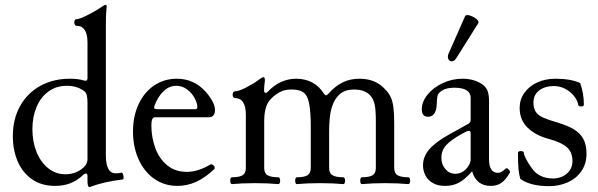

<svg xmlns="http://www.w3.org/2000/svg" viewBox="-20 -745 2434 781"><path d="M335.9 -7.8V-27.8Q335.9 -39.1 330.6 -39.1Q323.7 -39.1 316.9 -32.2Q293.5 -10.3 265.9 0.5Q238.3 11.2 204.1 11.2Q148.9 11.2 110.1 -15.9Q71.3 -43 51.8 -88.9Q32.2 -134.8 32.2 -191.4Q32.2 -260.7 61.8 -313.7Q91.3 -366.7 144 -395.8Q196.8 -424.8 264.2 -424.8Q297.9 -424.8 319.8 -418Q324.7 -416.5 328.1 -416.5Q332 -416.5 334 -419.2Q335.9 -421.9 335.9 -428.2V-571.8Q335.9 -640.1 291 -640.1Q287.1 -640.1 284.7 -644.3Q282.2 -648.4 282.2 -653.8Q282.2 -659.2 284.4 -663.1Q286.6 -667 291 -667Q303.7 -667 338.4 -684.8Q373 -702.6 388.7 -713.9Q404.3 -725.1 409.2 -725.1Q414.1 -725.1 414.1 -719.7Q411.6 -695.8 411.1 -677.2Q410.6 -658.7 410.6 -640.6V-112.8Q410.6 -40 450.7 -40Q465.8 -40 475.1 -43Q477.5 -43.5 480.2 -36.1Q482.9 -28.8 482.9 -22.5Q482.9 -15.6 479.5 -15.1Q439.9 -10.3 407.7 -2.9Q375.5 4.4 344.2 16.1Q335.9 16.1 335.9 -7.8ZM310.5 -56.2Q335.9 -74.2 335.9 -97.2V-326.2Q335.9 -345.2 333.3 -356.2Q330.6 -367.2 325.2 -372.1Q295.9 -396 252.9 -396Q208.5 -396 176.8 -372.6Q145 -349.1 128.4 -309.1Q111.8 -269 111.8 -219.7Q111.8 -168.5 128.7 -126.7Q145.5 -85 176.3 -60.5Q207 -36.1 246.1 -36.1Q282.2 -36.1 310.5 -56.2Z M521 -210Q521 -272.9 544.2 -322Q567.4 -371.1 607.9 -397.9Q648.4 -424.8 699.2 -424.8Q769 -424.8 816.9 -371.6Q834.5 -351.6 844.5 -332.5Q854.5 -313.5 854.5 -298.8Q854.5 -268.1 829.6 -268.1H610.4Q595.7 -268.1 595.7 -235.8Q595.7 -186 611.8 -142.6Q627.9 -99.1 660.4 -72.5Q692.9 -45.9 739.7 -45.9Q785.6 -45.9 834.5 -75.2Q836.9 -76.7 838.9 -76.7Q844.2 -76.7 848.9 -72Q853.5 -67.4 853.5 -62Q853.5 -59.1 851.6 -57.1Q814 -21.5 777.3 -5.1Q740.7 11.2 702.1 11.2Q648.4 11.2 607.2 -17.8Q565.9 -46.9 543.5 -97.4Q521 -147.9 521 -210ZM775.4 -300.8Q782.7 -300.8 782.7 -309.1Q782.7 -325.2 771.7 -345.9Q760.7 -366.7 741 -381.3Q721.2 -396 697.3 -396Q668 -396 645 -373.8Q622.1 -351.6 608.4 -314.9Q606.9 -311.5 606.9 -308.6Q606.9 -300.8 618.7 -300.8Z M1648.4 -10.3Q1648.4 -4.4 1646.5 -0.2Q1644.5 3.9 1641.6 3.9Q1599.1 0 1546.9 0Q1494.1 0 1451.7 3.9Q1448.7 3.9 1447 -0.2Q1445.3 -4.4 1445.3 -10.3Q1445.3 -16.1 1447 -20Q1448.7 -23.9 1451.7 -23.9Q1481.9 -23.9 1495.4 -32Q1508.8 -40 1508.8 -62V-253.9Q1508.8 -296.9 1504.2 -318.6Q1499.5 -340.3 1489.3 -353Q1467.3 -380.9 1420.4 -380.9Q1393.1 -380.9 1375.2 -371.1Q1357.4 -361.3 1344.2 -340.8Q1331.1 -319.8 1325 -289.6Q1318.8 -259.3 1318.8 -208.5V-62Q1318.8 -40 1332.8 -32Q1346.7 -23.9 1377 -23.9Q1379.9 -23.9 1381.8 -19.8Q1383.8 -15.6 1383.8 -10.3Q1383.8 -4.4 1381.8 -0.2Q1379.9 3.9 1377 3.9Q1334.5 0 1282.2 0Q1229.5 0 1187 3.9Q1184.1 3.9 1182.4 -0.2Q1180.7 -4.4 1180.7 -10.3Q1180.7 -16.1 1182.4 -20Q1184.1 -23.9 1187 -23.9Q1217.3 -23.9 1230.7 -32Q1244.1 -40 1244.1 -62V-230.5Q1244.1 -290 1237.5 -324Q1231 -357.9 1212.9 -370.1Q1197.3 -380.9 1166 -380.9Q1143.6 -380.9 1129.2 -375.2Q1114.7 -369.6 1101.6 -359.9Q1085 -347.7 1075.2 -334.7Q1065.4 -321.8 1060.1 -301.5Q1054.7 -281.2 1054.7 -249V-62Q1054.7 -40 1068.6 -32Q1082.5 -23.9 1112.8 -23.9Q1115.7 -23.9 1117.7 -19.8Q1119.6 -15.6 1119.6 -10.3Q1119.6 -4.4 1117.7 -0.2Q1115.7 3.9 1112.8 3.9Q1070.3 0 1018.1 0Q965.3 0 922.9 3.9Q919.9 3.9 918.2 -0.2Q916.5 -4.4 916.5 -10.3Q916.5 -16.1 918.2 -20Q919.9 -23.9 922.9 -23.9Q953.1 -23.9 966.6 -32Q980 -40 980 -62V-278.8Q980 -346.2 935.1 -346.2Q931.2 -346.2 928.7 -350.3Q926.3 -354.5 926.3 -359.9Q926.3 -365.2 928.7 -369.4Q931.2 -373.5 935.1 -373.5Q951.2 -373.5 982.2 -389.6Q1013.2 -405.8 1030.3 -418.9Q1045.9 -431.2 1051.8 -431.2Q1057.6 -431.2 1057.6 -417.5Q1054.2 -393.1 1054.2 -378.4Q1054.2 -367.2 1060.1 -367.2Q1064.5 -367.2 1068.4 -371.1Q1119.1 -424.8 1185.1 -424.8Q1220.7 -424.8 1249.3 -409.9Q1277.8 -395 1296.9 -365.2Q1301.8 -357.4 1306.6 -357.4Q1310.1 -357.4 1315.9 -363.8Q1343.3 -395 1373.8 -409.9Q1404.3 -424.8 1443.4 -424.8Q1474.6 -424.8 1501.2 -414.1Q1527.8 -403.3 1550.3 -377.9Q1562.5 -364.7 1569.6 -349.4Q1576.7 -334 1580.1 -309.8Q1583.5 -285.6 1583.5 -246.6V-62Q1583.5 -40 1597.4 -32Q1611.3 -23.9 1641.6 -23.9Q1644.5 -23.9 1646.5 -19.8Q1648.4 -15.6 1648.4 -10.3Z M2054.2 -43Q2037.1 -13.2 2019.3 -1Q2001.5 11.2 1976.1 11.2Q1917.5 11.2 1900.4 -48.3Q1871.1 -15.1 1846.9 -2Q1822.8 11.2 1790 11.2Q1761.7 11.2 1741.5 0Q1721.2 -11.2 1710.9 -30.5Q1700.7 -49.8 1700.7 -72.8Q1700.7 -107.9 1726.1 -137.5Q1751.5 -167 1805.7 -197.3L1884.8 -241.2Q1894.5 -246.6 1894.5 -256.8V-346.2Q1894.5 -388.2 1828.6 -388.2Q1782.2 -388.2 1763.7 -363.8Q1760.3 -359.9 1758.8 -350.1Q1757.3 -340.3 1756.3 -318.4Q1755.4 -294.9 1746.1 -282.5Q1736.8 -270 1722.7 -270Q1709 -270 1702.4 -277.3Q1695.8 -284.7 1695.8 -300.3Q1695.8 -331.1 1719 -359.9Q1742.2 -388.7 1780.5 -406.7Q1818.8 -424.8 1861.3 -424.8Q1904.3 -424.8 1937 -405.3Q1954.1 -394.5 1961.7 -379.2Q1969.2 -363.8 1969.2 -332.5V-97.2Q1969.2 -69.3 1978.5 -55.7Q1987.8 -42 2004.4 -42Q2012.7 -42 2019.8 -45.9Q2026.9 -49.8 2037.1 -59.1Q2040 -62 2044.9 -59.1Q2049.8 -56.2 2052.7 -51Q2055.7 -45.9 2054.2 -43ZM1894.5 -202.1Q1894.5 -212.9 1887.7 -212.9Q1883.3 -212.9 1877.4 -210.2Q1871.6 -207.5 1858.4 -200.2Q1814.9 -176.3 1795.2 -154.8Q1775.4 -133.3 1775.4 -103Q1775.4 -76.2 1791.7 -57.1Q1808.1 -38.1 1832.5 -38.1Q1849.6 -38.1 1863.8 -47.6Q1877.9 -57.1 1886.2 -71Q1894.5 -85 1894.5 -97.2ZM1836.4 -508.8Q1828.1 -495.6 1817.4 -495.6Q1810.5 -495.6 1806.2 -501Q1801.8 -506.3 1801.8 -514.2Q1801.8 -520.5 1804.2 -525.9L1871.6 -678.7Q1873.5 -683.6 1881.3 -683.6Q1890.1 -683.6 1902.3 -677.7Q1914.6 -671.9 1921.6 -664.1Q1928.7 -656.2 1925.3 -650.4Z M2096.7 -17.1Q2091.3 -34.2 2089.1 -57.4Q2086.9 -80.6 2086.9 -123Q2086.9 -130.4 2098.6 -130.4Q2110.4 -130.4 2110.8 -123Q2112.8 -104.5 2142.6 -61.5Q2171.9 -19 2230 -19Q2250 -19 2268.1 -27.3Q2286.1 -35.6 2297.4 -51.5Q2308.6 -67.4 2308.6 -89.4Q2308.6 -126.5 2285.4 -146.5Q2262.2 -166.5 2212.9 -179.7Q2159.2 -193.8 2126.5 -225.3Q2093.8 -256.8 2093.8 -306.2Q2093.8 -340.3 2113 -367.4Q2132.3 -394.5 2165.5 -409.7Q2198.7 -424.8 2238.8 -424.8Q2301.8 -424.8 2339.8 -407.2Q2355 -366.2 2355 -318.8Q2355 -312 2344.2 -312Q2333.5 -312 2332 -318.8Q2328.6 -337.9 2314 -355.7Q2299.3 -373.5 2277.8 -384.3Q2256.3 -395 2233.4 -395Q2196.8 -395 2173.3 -377.2Q2149.9 -359.4 2149.9 -327.1Q2149.9 -303.2 2159.9 -289.3Q2169.9 -275.4 2189.5 -266.6Q2209 -257.8 2247.6 -246.6Q2288.6 -234.4 2314.2 -219Q2339.8 -203.6 2352.8 -179.9Q2365.7 -156.2 2365.7 -120.1Q2365.7 -78.1 2344.5 -48.1Q2323.2 -18.1 2288.6 -2.9Q2253.9 12.2 2213.9 12.2Q2137.7 12.2 2096.7 -17.1Z"/></svg>

Font: JuniusX
Style: Regular
Weight: 400
Designer: Peter S. Baker
Foundry: Briery Creek Software
Version: Version 1.004